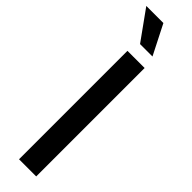

<svg xmlns="http://www.w3.org/2000/svg" viewBox="-345 -926 911 911"><g transform="rotate(45 110.5 -470.5)"><path d="M179.7 -727.5H64.5V0H179.7ZM84 -792.5H167.5L91.8 -941.4H-22.9Z"/></g></svg>

Font: Raveo Display Display Medium
Style: Regular
Weight: 500
Designer: Jakub Foglar, Rasmus Andersson (Inter)
Foundry: Jakubfoglar.com
Version: Version 1.100;Glyphs 3.2.3 (3260)